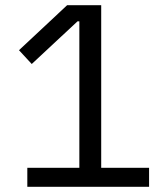

<svg xmlns="http://www.w3.org/2000/svg" viewBox="-20 -718 640 738"><path d="M85 0V-73H285V-636H278L102 -472L53 -525L238 -698H369V-73H553V0Z"/></svg>

Font: IBM Plaex Mono
Style: Regular
Weight: 400
Designer: Mike Abbink, Paul van der Laan, Pieter van Rosmalen
Foundry: Bold Monday
Version: Version 2.003